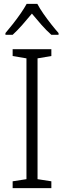

<svg xmlns="http://www.w3.org/2000/svg" viewBox="-20 -1033 329 987"><path d="M244 -66H45V-101L116 -112V-733L45 -745V-780H244V-745L173 -733V-112L244 -101ZM172 -1013Q184 -990 203.5 -962Q223 -934 244 -907.5Q265 -881 281 -863V-854H244Q219 -876 193 -905.5Q167 -935 144 -963Q121 -935 95 -905.5Q69 -876 45 -854H8V-863Q25 -883 46 -909.5Q67 -936 86 -963.5Q105 -991 117 -1013Z"/></svg>

Font: Noto Sans Malayalam UI SemiCondensed Light
Style: Regular
Weight: 300
Width: 4
Designer: Jelle Bosma - Monotype Design Team
Foundry: Monotype Imaging Inc.
Version: Version 2.104; ttfautohint (v1.8.4.7-5d5b)